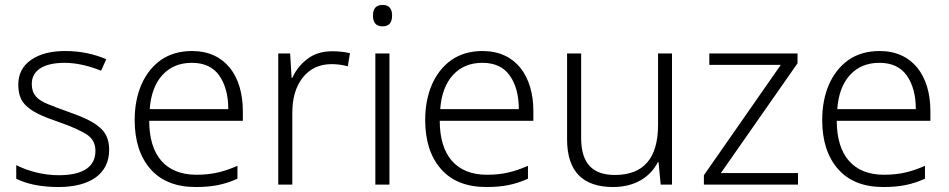

<svg xmlns="http://www.w3.org/2000/svg" viewBox="-20 -749 3851 779"><path d="M422.9 -141.1C422.9 -172.4 415 -197.3 399.9 -216.3C369.1 -253.4 316.9 -273.9 252.9 -296.9C222.2 -307.6 196.3 -317.4 175.3 -326.2C132.3 -343.3 108.9 -365.2 108.9 -408.2C108.9 -464.4 158.2 -494.1 242.2 -494.1C293.5 -494.1 348.6 -479.5 390.1 -461.9L411.1 -508.8C364.3 -528.8 309.1 -542 245.1 -542C187 -542 141.1 -530.3 106.4 -506.3C71.8 -482.4 54.2 -448.7 54.2 -405.8C54.2 -374.5 61 -350.1 75.2 -332C103 -296.4 154.3 -275.9 221.2 -252.9C269 -236.3 305.2 -220.2 330.1 -204.6C355 -189 367.2 -166.5 367.2 -137.2C367.2 -75.2 321.8 -38.1 217.8 -38.1C155.3 -38.1 92.8 -55.2 45.9 -79.1V-23.9C85 -3.9 142.6 9.8 216.8 9.8C347.7 9.8 422.9 -44.9 422.9 -141.1Z M759.3 -542C710 -542 668 -529.8 633.3 -505.9C564 -457 526.4 -369.6 526.4 -262.2C526.4 -178.2 547.9 -111.8 590.3 -63.5C632.8 -14.6 694.3 9.8 774.4 9.8C842.3 9.8 890.1 0 943.4 -23.9V-76.2C914.1 -63.5 887.2 -54.2 862.3 -48.8C837.4 -43 809.1 -40 776.4 -40C653.3 -40 585.4 -117.7 585.4 -258.8H965.3V-297.9C965.3 -439.9 894.5 -542 759.3 -542ZM758.3 -494.1C808.1 -494.1 845.2 -477.1 869.6 -442.4C894 -407.7 906.2 -362.3 906.2 -306.2H587.4C591.8 -366.2 609.4 -412.6 639.6 -445.3C669.9 -478 709.5 -494.1 758.3 -494.1Z M1328.1 -541C1288.1 -541 1254.4 -530.8 1227.1 -509.8C1199.7 -488.8 1179.2 -462.9 1166 -433.1H1163.1L1157.2 -532.2H1108.9V0H1166V-292C1166 -351.1 1180.2 -398.9 1209 -435.1C1237.8 -470.7 1276.4 -488.8 1325.2 -488.8C1347.7 -488.8 1369.6 -485.8 1391.1 -480L1399.9 -533.2C1377.9 -538.6 1354 -541 1328.1 -541Z M1532.2 -729C1506.3 -729 1493.2 -714.8 1493.2 -686C1493.2 -656.7 1506.3 -642.1 1532.2 -642.1C1558.1 -642.1 1570.8 -656.7 1570.8 -686C1570.8 -714.8 1558.1 -729 1532.2 -729ZM1502.9 -532.2V0H1560.1V-532.2Z M1938 -542C1888.7 -542 1846.7 -529.8 1812 -505.9C1742.7 -457 1705.1 -369.6 1705.1 -262.2C1705.1 -178.2 1726.6 -111.8 1769 -63.5C1811.5 -14.6 1873 9.8 1953.1 9.8C2021 9.8 2068.8 0 2122.1 -23.9V-76.2C2092.8 -63.5 2065.9 -54.2 2041 -48.8C2016.1 -43 1987.8 -40 1955.1 -40C1832 -40 1764.2 -117.7 1764.2 -258.8H2144V-297.9C2144 -439.9 2073.2 -542 1938 -542ZM1937 -494.1C1986.8 -494.1 2023.9 -477.1 2048.3 -442.4C2072.8 -407.7 2085 -362.3 2085 -306.2H1766.1C1770.5 -366.2 1788.1 -412.6 1818.4 -445.3C1848.6 -478 1888.2 -494.1 1937 -494.1Z M2649.9 -532.2V-242.2C2649.9 -106.9 2591.3 -39.1 2474.6 -39.1C2384.3 -39.1 2337.9 -85.9 2337.9 -189V-532.2H2280.8V-184.1C2280.8 -54.7 2343.3 9.8 2467.8 9.8C2558.1 9.8 2619.1 -32.2 2648.9 -90.8H2651.9L2660.6 0H2706.5V-532.2Z M3217.8 -46.9H2904.8L3215.8 -492.2V-532.2H2857.9V-485.8H3147.9L2835.9 -38.1V0H3217.8Z M3548.8 -542C3499.5 -542 3457.5 -529.8 3422.9 -505.9C3353.5 -457 3315.9 -369.6 3315.9 -262.2C3315.9 -178.2 3337.4 -111.8 3379.9 -63.5C3422.4 -14.6 3483.9 9.8 3564 9.8C3631.8 9.8 3679.7 0 3732.9 -23.9V-76.2C3703.6 -63.5 3676.8 -54.2 3651.9 -48.8C3627 -43 3598.6 -40 3565.9 -40C3442.9 -40 3375 -117.7 3375 -258.8H3754.9V-297.9C3754.9 -439.9 3684.1 -542 3548.8 -542ZM3547.9 -494.1C3597.7 -494.1 3634.8 -477.1 3659.2 -442.4C3683.6 -407.7 3695.8 -362.3 3695.8 -306.2H3377C3381.3 -366.2 3398.9 -412.6 3429.2 -445.3C3459.5 -478 3499 -494.1 3547.9 -494.1Z"/></svg>

Font: Noto Reveo Sans
Style: Regular
Weight: 300
Designer: Monotype Design Team
Foundry: Monotype Imaging Inc.
Version: Version 2.007